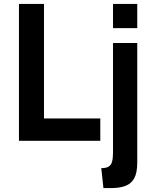

<svg xmlns="http://www.w3.org/2000/svg" viewBox="-20 -720 780 982"><path d="M77 0V-700H205V-114H493V0ZM509 242 498 140Q522 140 535 132.5Q548 125 553 107.5Q558 90 558 60V-500H682V111Q682 164 666.5 192Q651 220 621 231Q591 242 548 242ZM558 -576V-700H682V-576Z"/></svg>

Font: Cabin VF Beta
Style: Regular
Weight: 400
Designer: Pablo Impallari
Foundry: Pablo Impallari. http://www.impallari.com Igino Marini. http://www.ikern.com
Version: Version 2.200